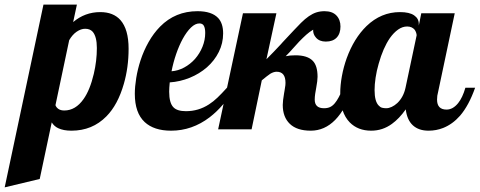

<svg xmlns="http://www.w3.org/2000/svg" viewBox="-111 -557 2066 827"><path d="M76.2 -537.1H220.2L204.1 -461.9Q254.9 -504.9 320.8 -504.9Q377 -504.9 407.7 -470.7Q442.9 -430.7 442.9 -347.2Q442.9 -266.6 422.4 -195.8Q396.5 -105.5 347.2 -55.7Q286.6 5.9 196.8 5.9Q162.1 5.9 139.6 -4.9Q122.6 -12.7 111.8 -29.8L60.1 213.9L-90.8 250ZM249 -130.4Q276.4 -168.9 293 -238.8Q306.2 -294.9 306.2 -350.1Q306.2 -399.4 288.1 -420.4Q276.4 -433.1 255.9 -433.1Q237.8 -433.1 219.2 -420.4Q200.7 -407.7 187 -383.8L127.9 -104Q131.3 -94.2 140.9 -87.6Q150.4 -81.1 166 -81.1Q214.4 -81.1 249 -130.4Z M512.2 -31.2Q469.7 -70.8 469.7 -152.8Q469.7 -183.6 475.8 -221.2Q481.9 -258.8 494.1 -296.4Q507.8 -338.4 529.1 -376Q550.3 -413.6 578.6 -442.4Q644 -508.8 739.7 -508.8Q800.8 -508.8 828.6 -479.5Q850.1 -456.5 850.1 -413.1Q850.1 -370.6 831.5 -333.3Q813 -295.9 780.3 -267.1Q747.6 -238.8 706.1 -221.9Q664.6 -205.1 620.1 -202.1Q617.7 -176.8 617.7 -162.1Q617.7 -113.3 636.2 -94.7Q652.3 -78.1 689.9 -78.1Q744.1 -78.1 789.1 -107.4Q808.1 -119.6 825.7 -136.5Q843.3 -153.3 866.7 -179.2H900.9Q853.5 -99.1 792 -51.8Q716.3 5.9 626 5.9Q552.2 5.9 512.2 -31.2ZM729 -303.2Q749.5 -326.7 761.2 -355.7Q772.9 -384.8 772.9 -415Q772.9 -435.1 767.3 -445.6Q761.7 -456.1 748 -456.1Q730 -456.1 711.7 -438.5Q693.4 -420.9 676.3 -390.1Q660.6 -361.3 647.9 -324.7Q635.3 -288.1 627.9 -250Q655.8 -252 682.1 -266.1Q708.5 -280.3 729 -303.2Z M1106.9 -105Q1106.9 -122.1 1112.8 -156.2Q1113.8 -164.1 1114.7 -167Q1115.7 -176.8 1116.7 -180.2Q1118.7 -189.9 1118.7 -200.2Q1118.7 -248 1080.6 -248Q1067.9 -248 1053.2 -239.3L1037.1 -227.5L1016.6 -210.9L972.7 0H828.6L935.5 -500H1079.6L1036.6 -301.8Q1068.8 -334 1099.1 -366.7L1106.4 -375Q1164.6 -437.5 1185.5 -458.5Q1220.2 -493.2 1251 -503.4Q1268.1 -508.8 1286.6 -508.8Q1320.3 -508.8 1337.9 -490.5Q1355.5 -472.2 1355.5 -442.9Q1355.5 -412.1 1339.1 -395Q1322.8 -377.9 1292.5 -377.9Q1264.6 -377.9 1250 -395Q1236.8 -409.7 1237.8 -429.2Q1222.2 -419.9 1208.3 -407.5Q1194.3 -395 1177.7 -377.9L1168 -367.2Q1161.1 -360.4 1149.4 -346.7Q1137.2 -332.5 1119.6 -314.9Q1136.7 -318.8 1161.6 -318.8Q1213.4 -318.8 1236.3 -294.9Q1256.8 -273.9 1256.8 -226.1Q1256.8 -210 1251 -178.7Q1248.5 -166.5 1246.6 -153.1Q1244.6 -139.6 1244.6 -127.9Q1244.6 -90.8 1284.7 -90.8Q1299.8 -90.8 1310.8 -95.9Q1321.8 -101.1 1331.1 -112.3Q1339.8 -122.6 1348.1 -138.2Q1356.4 -153.8 1367.7 -179.2H1409.7Q1346.7 5.9 1227.5 5.9Q1168 5.9 1137.5 -23.4Q1106.9 -52.7 1106.9 -105Z M1395.5 -29.8Q1354.5 -71.8 1354.5 -154.8Q1354.5 -189.9 1361.6 -229Q1368.7 -268.1 1382.3 -306.2Q1413.6 -392.1 1467.8 -444.8Q1530.3 -504.9 1611.8 -504.9Q1652.3 -504.9 1672.6 -491Q1692.9 -477.1 1692.9 -454.1V-446.8L1703.6 -500H1847.7L1775.9 -160.2Q1771.5 -145.5 1771.5 -127.9Q1771.5 -85 1812.5 -85Q1839.8 -85 1862.3 -112.8Q1881.3 -136.2 1893.6 -179.2H1935.5Q1908.7 -103 1870.6 -58.6Q1838.4 -22 1797.9 -5.9Q1768.1 5.9 1734.9 5.9Q1692.4 5.9 1667.2 -17.3Q1642.1 -40.5 1636.7 -85.9Q1608.4 -45.9 1577.1 -23.4Q1537.1 5.9 1487.8 5.9Q1430.7 5.9 1395.5 -29.8ZM1600.6 -113.3Q1627 -138.7 1635.7 -179.2L1683.6 -404.8Q1683.6 -409.7 1681.4 -416.3Q1679.2 -422.9 1675.3 -428.7Q1663.6 -442.9 1642.6 -442.9Q1622.6 -442.9 1603.8 -429.7Q1585 -416.5 1568.4 -393.1Q1539.1 -350.6 1520 -282.2Q1511.2 -252 1506.8 -222.4Q1502.4 -192.9 1502.4 -168.9Q1502.4 -119.1 1521 -101.6Q1527.3 -94.7 1535.2 -92.8Q1543 -90.8 1552.7 -90.8Q1564 -90.8 1576.4 -96.7Q1588.9 -102.5 1600.6 -113.3Z"/></svg>

Font: Pattaya
Style: Regular
Weight: 400
Designer: Pablo Impallari / Thai characters Designed by Thanarat Vachiruckul and Suppakit Chalermlarp
Foundry: Pablo Impallari
Version: Version 1.007;September 16, 2023;FontCreator 15.0.0.2934 64-